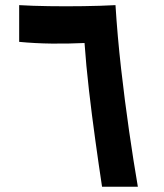

<svg xmlns="http://www.w3.org/2000/svg" viewBox="-20 -713 626 733"><path d="M369.6 0Q356.9 -83.5 343.8 -178.5Q330.6 -273.4 319.6 -368.9Q308.6 -464.4 302.7 -548.8Q241.7 -545.9 177.7 -546.6Q113.8 -547.4 53.2 -553.2V-693.4Q103 -690.4 167 -689.5Q231 -688.5 297.6 -689.5Q364.3 -690.4 420.9 -693.4Q428.2 -576.2 442.1 -452.6Q456.1 -329.1 472.9 -212.6Q489.7 -96.2 506.3 0Z"/></svg>

Font: Cascadia Mono PL
Style: Bold
Weight: 700
Monospace: yes
Designer: Aaron Bell
Foundry: Saja Typeworks
Version: Version 2404.023; ttfautohint (v1.8.4)